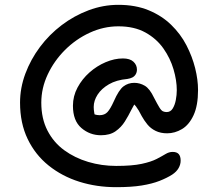

<svg xmlns="http://www.w3.org/2000/svg" viewBox="-20 -659 903 795"><path d="M461 116Q380 116 308.5 93.5Q237 71 181.5 26.5Q126 -18 94.5 -83.5Q63 -149 63 -234Q63 -295 85 -354Q107 -413 145.5 -464.5Q184 -516 235.5 -555Q287 -594 347 -616.5Q407 -639 470 -639Q541 -639 595.5 -616.5Q650 -594 689 -556Q728 -518 752 -471.5Q776 -425 788 -377Q800 -329 800 -286Q800 -222 781.5 -182Q763 -142 733.5 -124.5Q704 -107 672 -107Q645 -107 624.5 -117Q604 -127 590.5 -143.5Q577 -160 567 -178Q554 -204 543 -218.5Q532 -233 510 -243L549 -245Q536 -229 524 -204.5Q512 -180 497 -156Q482 -132 458.5 -115.5Q435 -99 398 -99Q352 -99 317 -129Q282 -159 282 -221Q282 -261 301 -296.5Q320 -332 350.5 -359Q381 -386 417.5 -401.5Q454 -417 489 -417Q518 -417 532.5 -403.5Q547 -390 547 -371Q547 -360 542 -351.5Q537 -343 528.5 -338.5Q520 -334 507 -332Q462 -328 431 -310Q400 -292 384 -267Q368 -242 368 -216Q368 -205 370.5 -190.5Q373 -176 385 -150L331 -205Q356 -190 369 -186Q382 -182 392 -182Q413 -182 425 -195Q437 -208 451 -239Q472 -287 491.5 -301.5Q511 -316 536 -316Q559 -316 579.5 -304Q600 -292 618 -254Q632 -227 640 -214Q648 -201 655 -198Q662 -195 670 -195Q686 -195 695 -209.5Q704 -224 708 -245Q712 -266 712 -286Q712 -326 698.5 -372Q685 -418 656.5 -458.5Q628 -499 582 -524.5Q536 -550 470 -550Q409 -550 351.5 -523.5Q294 -497 249 -452Q204 -407 177.5 -350.5Q151 -294 151 -234Q151 -168 176.5 -118.5Q202 -69 246 -37Q290 -5 345.5 11.5Q401 28 461 28Q527 28 566.5 19.5Q606 11 629 -1Q652 -13 666 -21.5Q680 -30 695 -30Q712 -30 720 -21Q728 -12 728 6Q728 22 719.5 37Q711 52 693 64Q671 78 640.5 90Q610 102 567 109Q524 116 461 116Z"/></svg>

Font: Shantell Sans
Style: Regular
Weight: 400
Designer: Stephen Nixon, Anya Danilova, Shantell Martin
Foundry: Arrow Type
Version: Version 1.008;[ac192a2d6]